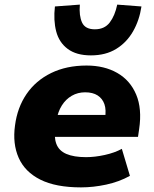

<svg xmlns="http://www.w3.org/2000/svg" viewBox="-20 -801 667 832"><path d="M331 11Q222 11 155 -22.5Q88 -56 61 -117Q34 -178 45 -257Q55 -335 95 -393.5Q135 -452 201.5 -484.5Q268 -517 355 -517Q432 -517 488 -485Q544 -453 570 -391.5Q596 -330 583 -242L578 -208H190L205 -303H447L435 -288Q441 -325 432.5 -349.5Q424 -374 403 -387.5Q382 -401 349 -401Q317 -401 291 -386Q265 -371 248 -344Q231 -317 225 -281L220 -255Q213 -208 224 -178Q235 -148 267.5 -134Q300 -120 353 -120Q391 -120 434 -129.5Q477 -139 508 -156L543 -39Q496 -13 440 -1Q384 11 331 11ZM374 -561Q311 -561 273.5 -589Q236 -617 223.5 -665Q211 -713 218 -773L326 -781Q322 -733 335.5 -703.5Q349 -674 391 -674Q433 -674 455.5 -703.5Q478 -733 488 -781L593 -773Q584 -713 556.5 -665Q529 -617 483.5 -589Q438 -561 374 -561Z"/></svg>

Font: Nunito Sans 7pt Black
Style: Italic
Weight: 900
Italic angle: -9°
Version: Version 3.101;gftools[0.9.27]